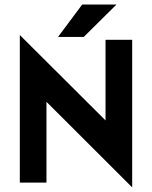

<svg xmlns="http://www.w3.org/2000/svg" viewBox="-20 -799 665 840"><path d="M234 -637.5H346.5L489.6 -779.2H339.6ZM558.3 20.8V-625H441.7V-272.2L66.7 -645.8V0H183.3V-353.5Z"/></svg>

Font: Afacad
Style: Bold
Weight: 700
Designer: Kristian Moeller
Foundry: Dicotype
Version: Version 1.000